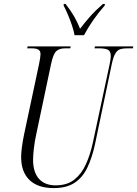

<svg xmlns="http://www.w3.org/2000/svg" viewBox="-20 -951 701 981"><path d="M255 10Q173 10 130.5 -31.5Q88 -73 88 -148Q88 -170 92 -200Q96 -230 103 -264L179 -621Q187 -660 187 -674Q187 -691 176 -697.5Q165 -704 143 -704H119L121 -714H341L339 -704H312Q284 -704 268 -690Q252 -676 241 -624L165 -264Q157 -228 153 -192Q149 -156 149 -135Q149 -71 179 -37.5Q209 -4 264 -4Q323 -4 360 -33.5Q397 -63 419 -112Q441 -161 454 -220L540 -622Q546 -651 546 -665Q546 -690 530.5 -697Q515 -704 489 -704H463L465 -714H661L659 -704H628Q608 -704 594 -699.5Q580 -695 569.5 -678Q559 -661 551 -623L465 -212Q450 -144 426 -94Q402 -44 361 -17Q320 10 255 10ZM361 -771Q357 -794 347.5 -822Q338 -850 326.5 -877Q315 -904 305 -923L306 -931H315Q343 -895 359.5 -866Q376 -837 389 -804Q410 -832 438 -864Q466 -896 506 -931H516L515 -923Q481 -884 454.5 -845.5Q428 -807 409 -771Z"/></svg>

Font: Noto Serif Display ExtraCondensed Light
Style: Italic
Weight: 300
Width: 2
Italic angle: -12°
Designer: Monotype Design Team
Foundry: Monotype Imaging Inc.
Version: Version 2.009